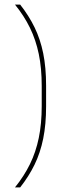

<svg xmlns="http://www.w3.org/2000/svg" viewBox="-20 -695 308 833"><path d="M161 -322Q161 -399.5 148.2 -460.8Q135.5 -522 110 -574.2Q84.5 -626.5 45 -675H67.5Q105 -627.5 130 -576.2Q155 -525 167.5 -463.5Q180 -402 180 -323.5V-233.5Q180 -155.5 167.5 -93.8Q155 -32 130 19.2Q105 70.5 67.5 118H45Q84.5 69 110 17Q135.5 -35 148.2 -96.5Q161 -158 161 -235Z"/></svg>

Font: Anek Gujarati Medium Thin
Style: Regular
Weight: 250
Version: Version 1.003